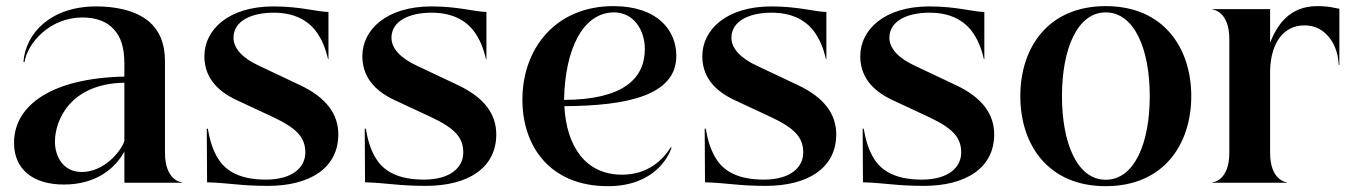

<svg xmlns="http://www.w3.org/2000/svg" viewBox="-20 -612 4534 643"><path d="M256 -553.5C299.5 -553.5 337 -541 361 -514C384 -490 396.5 -453.5 396.5 -400V-355.5C156.5 -350.5 27 -261.5 27 -133.5C27 -44.5 91 6 194 6C304 6 367.5 -50.5 396.5 -104.5V0H589.5V-1.5C584 -1.5 532.5 -10 532.5 -100.5V-407C532.5 -468.5 512.5 -510.5 480 -539C431.5 -580.5 358.5 -590.5 302 -590.5C150 -590.5 66 -501 58.5 -405L62 -404C71.5 -466.5 146 -553.5 256 -553.5ZM164 -137C164 -212 217.5 -332 396.5 -335V-139.5C385.5 -106 329.5 -36 253.5 -36C193 -36 164 -86.5 164 -137Z M877 10.5C1018.5 10.5 1113 -49.5 1113 -162C1113 -228.5 1074.5 -285 983.5 -327.5L847 -392C794 -416.5 762 -449 762 -485.5C762 -543 824 -569.5 896 -569.5C960.5 -569.5 1005 -548 1035.5 -511C1057.5 -482.5 1070 -451 1078.5 -414H1080V-572C1044 -572 986.5 -590.5 896 -590.5C744 -590.5 664.5 -511.5 664.5 -424C664.5 -360 699.5 -311 772 -277L891 -221.5C975 -182.5 1002.5 -151.5 1002.5 -101C1002.5 -53 961.5 -10.5 870.5 -10.5C785.5 -10.5 739 -38 713.5 -76C692 -107.5 682 -146 676 -181H672.5L673.5 -1.5C751 1 786 10.5 877 10.5Z M1406 10.5C1547.5 10.5 1642 -49.5 1642 -162C1642 -228.5 1603.5 -285 1512.5 -327.5L1376 -392C1323 -416.5 1291 -449 1291 -485.5C1291 -543 1353 -569.5 1425 -569.5C1489.5 -569.5 1534 -548 1564.5 -511C1586.5 -482.5 1599 -451 1607.5 -414H1609V-572C1573 -572 1515.5 -590.5 1425 -590.5C1273 -590.5 1193.5 -511.5 1193.5 -424C1193.5 -360 1228.5 -311 1301 -277L1420 -221.5C1504 -182.5 1531.5 -151.5 1531.5 -101C1531.5 -53 1490.5 -10.5 1399.5 -10.5C1314.5 -10.5 1268 -38 1242.5 -76C1221 -107.5 1211 -146 1205 -181H1201.5L1202.5 -1.5C1280 1 1315 10.5 1406 10.5Z M2016 11.5C2173 11.5 2220.5 -90.5 2229 -117.5L2226.5 -119C2201.5 -79.5 2153 -27 2063 -27C1940 -27 1877 -123 1870 -256.5C2081 -257.5 2245 -292.5 2245 -425C2245 -510.5 2182 -591.5 2034 -591.5C1842.5 -591.5 1729.5 -451.5 1729.5 -278C1729.5 -124 1820 11.5 2016 11.5ZM1869 -277.5C1872 -446 1931.5 -570.5 2036.5 -570.5C2101 -570.5 2139.5 -513 2139.5 -447.5C2139.5 -347 2064 -278 1869 -277.5Z M2544.5 10.5C2686 10.5 2780.5 -49.5 2780.5 -162C2780.5 -228.5 2742 -285 2651 -327.5L2514.5 -392C2461.5 -416.5 2429.5 -449 2429.5 -485.5C2429.5 -543 2491.5 -569.5 2563.5 -569.5C2628 -569.5 2672.5 -548 2703 -511C2725 -482.5 2737.5 -451 2746 -414H2747.5V-572C2711.5 -572 2654 -590.5 2563.5 -590.5C2411.5 -590.5 2332 -511.5 2332 -424C2332 -360 2367 -311 2439.5 -277L2558.5 -221.5C2642.5 -182.5 2670 -151.5 2670 -101C2670 -53 2629 -10.5 2538 -10.5C2453 -10.5 2406.5 -38 2381 -76C2359.5 -107.5 2349.5 -146 2343.5 -181H2340L2341 -1.5C2418.5 1 2453.5 10.5 2544.5 10.5Z M3073.5 10.5C3215 10.5 3309.5 -49.5 3309.5 -162C3309.5 -228.5 3271 -285 3180 -327.5L3043.5 -392C2990.5 -416.5 2958.5 -449 2958.5 -485.5C2958.5 -543 3020.5 -569.5 3092.5 -569.5C3157 -569.5 3201.5 -548 3232 -511C3254 -482.5 3266.5 -451 3275 -414H3276.5V-572C3240.5 -572 3183 -590.5 3092.5 -590.5C2940.5 -590.5 2861 -511.5 2861 -424C2861 -360 2896 -311 2968.5 -277L3087.5 -221.5C3171.5 -182.5 3199 -151.5 3199 -101C3199 -53 3158 -10.5 3067 -10.5C2982 -10.5 2935.5 -38 2910 -76C2888.5 -107.5 2878.5 -146 2872.5 -181H2869L2870 -1.5C2947.5 1 2982.5 10.5 3073.5 10.5Z M3683 11.5C3877 11.5 3969.5 -128.5 3969.5 -290C3969.5 -451.5 3877 -591.5 3683 -591.5C3489 -591.5 3397 -451.5 3397 -290C3397 -128.5 3489 11.5 3683 11.5ZM3536.5 -290C3536.5 -446.5 3587 -570.5 3683 -570.5C3779.5 -570.5 3830.5 -446.5 3830.5 -290C3830.5 -133.5 3779.5 -10 3683 -10C3587 -10 3536.5 -133.5 3536.5 -290Z M4097 -481V-100.5C4097 -10 4045.5 -1.5 4040.5 -1.5V0H4290V-1.5C4285 -1.5 4233.5 -10 4233.5 -100.5V-377C4236.5 -471 4280 -527 4348.5 -527C4378 -527 4402.5 -516.5 4420.5 -498.5C4446.5 -474.5 4461.5 -436.5 4463.5 -394H4465.5V-583C4456 -583 4436.5 -591.5 4391.5 -591.5C4299 -591.5 4257.5 -529.5 4233.5 -469V-581.5H4040.5V-580C4045.5 -580 4097 -571.5 4097 -481Z"/></svg>

Font: Beautique Display
Style: Bold
Weight: 700
Designer: Nhat-Quang Ngo
Version: Version 1.100;Glyphs 3.2.3 (3260)